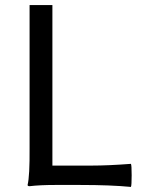

<svg xmlns="http://www.w3.org/2000/svg" viewBox="-20 -736 569 764"><path d="M501 7.8Q420.9 0 299.8 0H198.2Q138.7 0 97.7 4.9Q89.8 4.9 89.8 0Q98.6 -36.1 97.7 -146.5Q97.7 -168 97.7 -178.7V-357.4V-715.8H188.5V-77.1H344.7Q410.2 -77.1 501 -84Q503.9 -79.1 503.9 -38.6Q503.9 2 501 7.8Z"/></svg>

Font: Bpmf GenSeki Gothic R
Style: R
Weight: 400
Foundry: But Ko
Version: Version 1.320